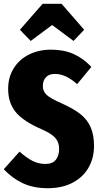

<svg xmlns="http://www.w3.org/2000/svg" viewBox="-23 -975 528 1013"><path d="M459 -622 384 -531Q324 -585 267 -585Q236 -585 219.5 -567.5Q203 -550 203 -521Q203 -493 223.5 -474Q244 -455 304 -429Q364 -402 400 -374Q436 -346 454.5 -305.5Q473 -265 473 -205Q473 -140 443.5 -89.5Q414 -39 359 -10.5Q304 18 230 18Q152 18 96 -9Q40 -36 -3 -82L80 -175Q116 -143 148 -126.5Q180 -110 216 -110Q254 -110 271.5 -132Q289 -154 289 -190Q289 -224 269 -247Q249 -270 199 -292Q101 -334 60.5 -383Q20 -432 20 -506Q20 -568 49.5 -615Q79 -662 130.5 -687.5Q182 -713 246 -713Q314 -713 365.5 -690Q417 -667 459 -622ZM82 -818 202 -955H302L421 -818L365 -759L252 -843L139 -759Z"/></svg>

Font: Fira Sans Compressed ExtraBold
Style: Regular
Weight: 800
Width: 1
Designer: bBox Type GmbH & Carrois Corporate GbR & Edenspiekermann AG
Foundry: bBox Type GmbH & Carrois Corporate GbR & Edenspiekermann AG
Version: Version 4.301